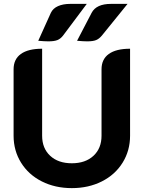

<svg xmlns="http://www.w3.org/2000/svg" viewBox="-20 -960 740 989"><path d="M50 -261V-603Q50 -655 87.5 -682Q125 -709 197 -709V-261Q197 -196 238.5 -157.5Q280 -119 350 -119Q420 -119 461.5 -157.5Q503 -196 503 -261V-603Q503 -655 540.5 -682Q578 -709 650 -709V-261Q650 -184 611.5 -122Q573 -60 504.5 -25.5Q436 9 350 9Q264 9 195.5 -25.5Q127 -60 88.5 -122Q50 -184 50 -261ZM242 -894Q253 -917 279 -928.5Q305 -940 342 -940H427L305 -777Q292 -760 275.5 -753.5Q259 -747 229 -747Q208 -747 177 -750ZM452 -894Q476 -940 552 -940H637L505 -777Q491 -760 475 -753.5Q459 -747 429 -747Q409 -747 377 -750Z"/></svg>

Font: K2D ExtraBold
Style: Regular
Weight: 800
Designer: Katatrad Aksorn Co.,Ltd.
Foundry: Cadson Demak Co.,Ltd.
Version: Version 1.000; ttfautohint (v1.6)